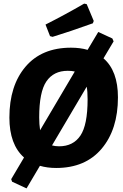

<svg xmlns="http://www.w3.org/2000/svg" viewBox="-20 -919 682 1063"><path d="M446 -899 460 -896 499 -803 494 -790Q366 -744 271 -715L257 -719L232 -783Q341 -838 446 -899ZM373 -655Q424 -655 465 -643L524 -742L602 -706L609 -690L553 -596Q633 -527 633 -380Q633 -203 543 -96Q453 11 291 11Q242 11 201 -1L127 124L47 87L42 73L113 -47Q32 -119 32 -268Q32 -445 121.5 -550Q211 -655 373 -655ZM355 -527Q277 -527 237 -468.5Q197 -410 197 -269Q197 -231 202 -198L394 -523Q379 -527 355 -527ZM465 -369Q465 -414 460 -439L268 -114Q286 -109 307 -109Q385 -109 425 -168Q465 -227 465 -369Z"/></svg>

Font: Alegreya Sans ExtraBold
Style: Italic
Weight: 800
Italic angle: -7°
Designer: Juan Pablo del Peral
Foundry: Huerta Tipografica
Version: Version 2.007